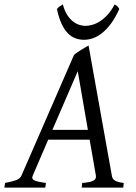

<svg xmlns="http://www.w3.org/2000/svg" viewBox="-37 -849 617 869"><path d="M181.2 -216.8 111.3 -54.2Q104.5 -39.1 118.9 -32.5Q133.3 -25.9 170.9 -21L168 0H-17.1L-14.2 -21Q16.6 -26.9 35.2 -33.4Q53.7 -40 60.1 -54.2L297.9 -600.1Q304.2 -606 313 -612.1Q321.8 -618.2 331.1 -623.8Q340.3 -629.4 348.9 -634.5Q357.4 -639.6 363.8 -643.1L469.2 -54.2Q470.2 -47.4 472.9 -42.2Q475.6 -37.1 481.4 -33Q487.3 -28.8 497.3 -25.9Q507.3 -22.9 522.9 -21L521 0H333L335 -21Q369.6 -23.4 384.8 -31Q399.9 -38.6 397 -54.2L368.7 -216.8ZM360.8 -261.2 314.9 -526.9 200.2 -261.2ZM502.9 -808.1Q484.9 -768.6 465.1 -741.9Q445.3 -715.3 424.8 -699.2Q404.3 -683.1 383.8 -676Q363.3 -668.9 343.8 -668.9Q322.3 -668.9 303.5 -676Q284.7 -683.1 269 -699.5Q253.4 -715.8 241.2 -742.4Q229 -769 220.7 -808.1Q227.5 -816.4 233.9 -820.8Q240.2 -825.2 247.6 -829.1Q254.4 -802.2 265.9 -783.7Q277.3 -765.1 291.3 -753.7Q305.2 -742.2 320.3 -737.1Q335.4 -731.9 349.6 -731.9Q364.7 -731.9 382.3 -737.1Q399.9 -742.2 417.2 -753.7Q434.6 -765.1 451.2 -783.7Q467.8 -802.2 481.9 -829.1Q488.8 -825.2 493.4 -821.3Q498 -817.4 502.9 -808.1Z"/></svg>

Font: Gentium Plus Afr
Style: Italic
Weight: 400
Italic angle: -8°
Designer: J. Victor Gaultney, Annie Olsen, Iska Routamaa, Becca Hirsbrunner
Foundry: SIL International
Version: Version 5.000